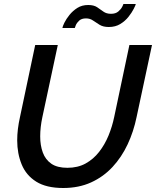

<svg xmlns="http://www.w3.org/2000/svg" viewBox="-20 -935 780 960"><path d="M296 5Q212 5 161.5 -26.5Q111 -58 88.5 -112.5Q66 -167 66 -233Q66 -288 80 -350L156 -710H269L192 -350Q181 -299 181 -253Q181 -208 194 -172.5Q207 -137 236.5 -116.5Q266 -96 317 -96Q369 -96 408 -117.5Q447 -139 475.5 -175.5Q504 -212 522.5 -257Q541 -302 551 -350L627 -710H740L663 -350Q648 -277 618 -213Q588 -149 542.5 -100Q497 -51 435.5 -23Q374 5 296 5ZM524 -800Q496 -800 478 -811Q460 -822 445 -832.5Q430 -843 410 -843Q388 -843 376 -832Q364 -821 359 -809Q354 -797 354 -795H292Q293 -803 302 -821.5Q311 -840 327.5 -860.5Q344 -881 367 -895.5Q390 -910 421 -910Q449 -910 465.5 -899Q482 -888 497 -877Q512 -866 535 -866Q558 -866 571.5 -877.5Q585 -889 591 -901Q597 -913 597 -915H659Q658 -909 648.5 -890.5Q639 -872 622.5 -851Q606 -830 581.5 -815Q557 -800 524 -800Z"/></svg>

Font: Raleway SemiBold
Style: Italic
Weight: 600
Italic angle: -12°
Designer: Matt McInerney, Pablo Impallari, Rodrigo Fuenzalida
Foundry: Matt McInerney, Pablo Impallari, Rodrigo Fuenzalida
Version: Version 4.026